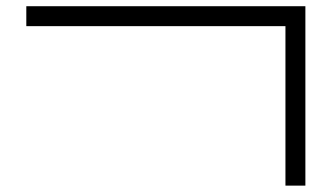

<svg xmlns="http://www.w3.org/2000/svg" viewBox="-20 -582 1040 602"><path d="M937.5 0H875V-500H62.5V-562.5H937.5Z"/></svg>

Font: 寒蝉点阵体 16px
Style: Regular
Weight: 400
Designer: Designed by Warren2060
Foundry: ChillType
Version: Version 1.000